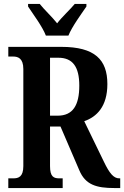

<svg xmlns="http://www.w3.org/2000/svg" viewBox="-20 -951 628 971"><path d="M212 -771H326C344 -816 391 -880 417 -918V-931H358C335 -903 293 -865 269 -833C244 -865 203 -903 181 -931H122V-918C147 -880 195 -816 212 -771ZM22 0H297V-49H281C252 -49 233 -56 233 -111V-311H286L381 -90C412 -16 468 0 559 0H588V-49H583C554 -49 533 -76 506 -132L406 -338C469 -360 523 -412 523 -526C523 -649 460 -714 290 -714H22V-665H47C70 -665 98 -657 98 -602V-111C98 -56 73 -49 47 -49H22ZM272 -366H233V-659H275C347 -659 381 -614 381 -518C381 -418 348 -366 272 -366Z"/></svg>

Font: Noto Serif Tamil ExtraCondensed
Style: Bold Italic
Weight: 700
Width: 2
Italic angle: -12°
Designer: Indian Type Foundry, Tom Grace, and the Monotype Design Team
Foundry: Monotype Imaging Inc.
Version: Version 2.003